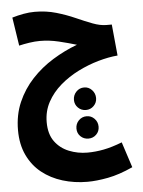

<svg xmlns="http://www.w3.org/2000/svg" viewBox="-60 -570 753 1010"><g transform="rotate(-5 316.0 -65.5)"><path d="M361 392Q292 392 230 373Q168 354 121 316.5Q74 279 47 222Q20 165 20 90Q20 9 49 -57.5Q78 -124 127 -176.5Q176 -229 238.5 -267.5Q301 -306 368 -331Q325 -344 275 -356Q225 -368 176 -368Q149 -368 119.5 -363.5Q90 -359 65 -353L42 -503Q72 -512 102.5 -517.5Q133 -523 162 -523Q222 -523 275 -507.5Q328 -492 374 -471.5Q420 -451 459.5 -436Q499 -421 532 -421H560L576 -256Q528 -252 473.5 -236.5Q419 -221 366 -194.5Q313 -168 269.5 -130.5Q226 -93 200 -45Q174 3 174 61Q174 124 202.5 163Q231 202 277 220.5Q323 239 374 239Q416 239 460 230.5Q504 222 558 201L602 336Q530 369 469.5 380.5Q409 392 361 392ZM386 15Q361 15 344 -2Q327 -19 327 -43Q327 -68 344 -86Q361 -104 386 -104Q410 -104 427 -86Q444 -68 444 -43Q444 -19 427 -2Q410 15 386 15ZM386 166Q361 166 344 149.5Q327 133 327 108Q327 83 344 65.5Q361 48 386 48Q410 48 427 65.5Q444 83 444 108Q444 133 427 149.5Q410 166 386 166Z"/></g></svg>

Font: Noto Sans Arabic Cond ExtBd
Style: Regular
Weight: 800
Width: 3
Designer: Monotype Design Team, Nadine Chahine, Nizar Qandah and Khaled Hosny
Foundry: Monotype Imaging Inc.
Version: Version 2.012; ttfautohint (v1.8.4.7-5d5b)